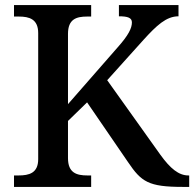

<svg xmlns="http://www.w3.org/2000/svg" viewBox="-20 -734 763 754"><path d="M35 0H338V-45H323C281 -45 247 -55 247 -113V-259L322 -332L483 -97C535 -20 563 0 698 0H723V-45H720C682 -45 649 -72 610 -126L401 -419L544 -578C595 -634 633 -670 681 -670V-714H447V-670C482 -670 498 -664 498 -646C498 -624 485 -596 442 -548L247 -325V-601C247 -659 280 -669 322 -669H338V-714H35V-669H54C95 -669 130 -659 130 -604V-109C130 -54 94 -45 53 -45H35Z"/></svg>

Font: Noto Serif Telugu Medium
Style: Regular
Weight: 500
Designer: Jelle Bosma - Monotype Design Team
Foundry: Monotype Imaging Inc.
Version: Version 2.005